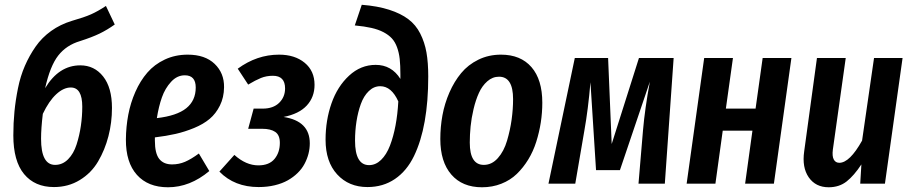

<svg xmlns="http://www.w3.org/2000/svg" viewBox="-20 -773 3837 808"><path d="M317.9 -498Q377 -498 414.1 -451.2Q451.2 -404.3 451.2 -318.8Q451.2 -257.3 436.3 -199.7Q421.4 -142.1 392.8 -93.5Q364.3 -44.9 315.9 -15.4Q267.6 14.2 207 14.2Q126.5 14.2 81.3 -40.5Q36.1 -95.2 36.1 -203.1Q36.1 -255.4 40.8 -303.2Q45.4 -351.1 55.7 -401.9Q65.9 -452.6 84.7 -495.8Q103.5 -539.1 129.9 -576.9Q156.2 -614.7 195.1 -642.6Q233.9 -670.4 282.2 -685.1Q335 -700.2 363.5 -712.9Q392.1 -725.6 425.8 -748L462.9 -669.9Q431.6 -647.5 399.4 -631.8Q367.2 -616.2 316.9 -600.1Q259.3 -583 225.1 -539.3Q190.9 -495.6 169.9 -401.9Q227.5 -498 317.9 -498ZM211.9 -79.1Q243.2 -79.1 266.6 -102.8Q290 -126.5 302.2 -164.8Q314.5 -203.1 320.3 -243.2Q326.2 -283.2 326.2 -324.2Q326.2 -404.8 277.8 -404.8Q247.6 -404.8 216.8 -376.5Q186 -348.1 160.2 -293.9Q152.8 -232.9 152.8 -189Q152.8 -79.1 211.9 -79.1Z M770 -543Q842.8 -543 883.3 -504.2Q923.8 -465.3 922.9 -405.8Q922.4 -362.8 905.5 -328.9Q888.7 -294.9 862.3 -272.7Q835.9 -250.5 796.9 -234.4Q757.8 -218.3 719 -209.5Q680.2 -200.7 631.8 -194.8V-181.2Q631.8 -127.4 650.1 -104.2Q668.5 -81.1 704.1 -81.1Q732.9 -81.1 758.5 -92Q784.2 -103 816.9 -127L860.8 -53.2Q779.3 15.1 687 15.1Q603 15.1 556.2 -37.1Q509.3 -89.4 509.8 -186Q510.3 -239.7 519.8 -290Q529.3 -340.3 549.8 -386.7Q570.3 -433.1 600.1 -467.5Q629.9 -502 673.6 -522.5Q717.3 -543 770 -543ZM640.1 -275.9Q724.1 -285.6 763.9 -317.6Q803.7 -349.6 803.7 -404.8Q803.7 -456.1 757.8 -456.1Q725.1 -456.1 700 -428.7Q674.8 -401.4 661.4 -363.3Q647.9 -325.2 640.1 -275.9Z M1154.3 -543Q1220.7 -543 1262.2 -508.8Q1303.7 -474.6 1303.7 -416Q1303.7 -364.3 1271 -328.9Q1238.3 -293.5 1173.3 -280.8Q1283.7 -263.7 1283.7 -169.9Q1283.7 -147.5 1278.1 -125.7Q1272.5 -104 1261.5 -83.3Q1250.5 -62.5 1232.4 -44.9Q1214.4 -27.3 1191.2 -14.2Q1168 -1 1136.5 6.6Q1105 14.2 1068.4 14.2Q966.8 14.2 903.3 -50.8L966.3 -121.1Q1015.1 -77.1 1067.4 -77.1Q1112.8 -77.1 1135.3 -104.2Q1157.7 -131.3 1157.7 -171.9Q1157.7 -204.6 1138.4 -217.8Q1119.1 -231 1083.5 -231H1024.4L1047.4 -315.9H1085.4Q1129.9 -315.9 1154.8 -340.3Q1179.7 -364.7 1179.7 -400.9Q1179.7 -454.1 1128.4 -454.1Q1101.1 -454.1 1078.1 -444.8Q1055.2 -435.5 1024.4 -417L980.5 -483.9Q1061 -543 1154.3 -543Z M1526.4 14.2Q1447.8 14.2 1398.9 -39.1Q1350.1 -92.3 1350.1 -185.1Q1350.1 -266.6 1375 -337.9Q1399.9 -409.2 1449 -454.6Q1498 -500 1561 -500Q1627.9 -500 1665 -440.9V-460Q1665 -498 1662.1 -524.7Q1659.2 -551.3 1650.9 -574Q1642.6 -596.7 1629.2 -611.3Q1615.7 -626 1594 -637.5Q1572.3 -648.9 1543.2 -655.5Q1514.2 -662.1 1473.1 -666L1502.4 -752.9Q1569.3 -747.6 1617.9 -731.9Q1666.5 -716.3 1698.2 -692.4Q1730 -668.5 1748.5 -631.8Q1767.1 -595.2 1774.7 -552.2Q1782.2 -509.3 1782.2 -451.2Q1782.2 -346.2 1767.3 -262.5Q1752.4 -178.7 1722.2 -116.2Q1691.9 -53.7 1642.1 -19.8Q1592.3 14.2 1526.4 14.2ZM1533.2 -78.1Q1561 -78.1 1583.7 -100.1Q1606.4 -122.1 1621.1 -160.2Q1635.7 -198.2 1644.5 -245.1Q1653.3 -292 1656.2 -346.2Q1627.4 -410.2 1580.1 -410.2Q1553.2 -410.2 1532 -389.6Q1510.7 -369.1 1498.5 -335.2Q1486.3 -301.3 1480.2 -262Q1474.1 -222.7 1474.1 -181.2Q1474.1 -78.1 1533.2 -78.1Z M2008.3 15.1Q1925.8 15.1 1879.4 -38.3Q1833 -91.8 1833 -188Q1833 -238.8 1842 -288.1Q1851.1 -337.4 1871.3 -383.8Q1891.6 -430.2 1920.7 -465.3Q1949.7 -500.5 1992.9 -521.7Q2036.1 -543 2088.4 -543Q2170.9 -543 2216.6 -490.5Q2262.2 -438 2262.2 -340.8Q2262.2 -299.3 2255.9 -258.1Q2249.5 -216.8 2236.8 -176.5Q2224.1 -136.2 2203.1 -101.8Q2182.1 -67.4 2154.8 -41Q2127.4 -14.6 2089.8 0.2Q2052.2 15.1 2008.3 15.1ZM2016.1 -79.1Q2049.8 -79.1 2075.2 -107.7Q2100.6 -136.2 2113.8 -180.9Q2127 -225.6 2133.1 -269.8Q2139.2 -314 2139.2 -356Q2139.2 -450.2 2080.1 -450.2Q2052.7 -450.2 2030.8 -430.9Q2008.8 -411.6 1995.4 -381.8Q1981.9 -352.1 1972.9 -314Q1963.9 -275.9 1960.4 -240.7Q1957 -205.6 1957 -172.9Q1957 -79.1 2016.1 -79.1Z M2814.9 -528.8 2777.8 0H2667L2686 -225.1Q2693.8 -314.9 2714.8 -429.2L2588.9 -57.1H2488.3L2464.8 -426.8Q2455.1 -311.5 2439 -222.2L2400.9 0H2288.1L2398.9 -528.8H2539.1L2554.2 -167L2668.9 -528.8Z M3115.7 0 3146.5 -223.1H3021.5L2990.7 0H2869.6L2943.4 -528.8H3064.5L3034.7 -315.9H3159.7L3189.5 -528.8H3310.5L3236.8 0Z M3467.3 15.1Q3412.6 15.1 3383.5 -26.6Q3354.5 -68.4 3364.3 -136.2L3418 -528.8H3539.1L3484.9 -143.1Q3481.4 -115.7 3488.8 -101.8Q3496.1 -87.9 3512.2 -87.9Q3555.7 -87.9 3607.9 -181.2L3658.2 -528.8H3778.3L3704.1 0H3600.1L3605 -81.1Q3574.2 -34.2 3543 -9.5Q3511.7 15.1 3467.3 15.1Z"/></svg>

Font: Fira Sans Compressed Medium
Style: Italic
Weight: 500
Width: 3
Italic angle: -8°
Designer: Carrois Corporate & Edenspiekermann AG
Foundry: Carrois Corporate GbR & Edenspiekermann AG
Version: Version 4.203;PS 004.203;hotconv 1.0.88;makeotf.lib2.5.64775